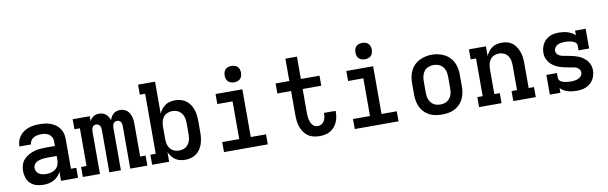

<svg xmlns="http://www.w3.org/2000/svg" viewBox="-48 -1241 5497 1735"><g transform="rotate(-10 2700.0 -373.5)"><path d="M243 8Q211 8 180 -0.5Q149 -9 125.5 -30.5Q102 -52 91.5 -82.5Q81 -113 81 -145Q81 -173 89 -200.5Q97 -228 115.5 -249Q134 -270 158.5 -284Q183 -298 210 -306.5Q237 -315 265 -317.5Q293 -320 321 -320H404V-365Q404 -384 395 -401Q386 -418 370.5 -428.5Q355 -439 336 -442.5Q317 -446 299 -446Q281 -446 263 -442.5Q245 -439 229.5 -430Q214 -421 204 -405Q194 -389 194 -371Q194 -371 194 -371Q194 -371 194 -371H87Q87 -371 87 -371.5Q87 -372 87 -372Q87 -397 95 -421.5Q103 -446 118 -466Q133 -486 154.5 -500.5Q176 -515 199.5 -523.5Q223 -532 248 -535Q273 -538 299 -538Q324 -538 350 -535Q376 -532 400.5 -523Q425 -514 446.5 -499Q468 -484 483 -462.5Q498 -441 504.5 -416Q511 -391 511 -365V-92H560V0H404V-83Q393 -61 376 -43Q359 -25 337.5 -13.5Q316 -2 291.5 3Q267 8 243 8ZM285 -84Q307 -84 329.5 -89.5Q352 -95 369.5 -109.5Q387 -124 395.5 -145Q404 -166 404 -189V-228H321Q307 -228 293 -227Q279 -226 265 -223.5Q251 -221 238 -216.5Q225 -212 213.5 -204Q202 -196 195 -183Q188 -170 188 -156Q188 -139 196.5 -123.5Q205 -108 219.5 -99Q234 -90 251 -87Q268 -84 285 -84Z M604 0V-92H654V-438H604V-530H761V-484Q767 -496 775.5 -506.5Q784 -517 795.5 -524.5Q807 -532 820 -535Q833 -538 847 -538Q864 -538 880 -533Q896 -528 909 -517Q922 -506 930.5 -491.5Q939 -477 944 -461Q949 -477 957.5 -491.5Q966 -506 978.5 -517Q991 -528 1007 -533Q1023 -538 1039 -538Q1057 -538 1073.5 -532.5Q1090 -527 1103 -516Q1116 -505 1124.5 -490Q1133 -475 1138 -458.5Q1143 -442 1144.5 -425Q1146 -408 1146 -390V-92H1196V0H1039V-390Q1039 -400 1037 -410Q1035 -420 1030 -428.5Q1025 -437 1015.5 -441.5Q1006 -446 996 -446Q986 -446 977 -441.5Q968 -437 962.5 -428.5Q957 -420 955 -410Q953 -400 953 -390V0H847V-390Q847 -400 845 -410Q843 -420 837.5 -428.5Q832 -437 823 -441.5Q814 -446 804 -446Q794 -446 784.5 -441.5Q775 -437 770 -428.5Q765 -420 763 -410Q761 -400 761 -390V0Z M1544 8Q1520 8 1497 2.5Q1474 -3 1454.5 -16Q1435 -29 1420.5 -48Q1406 -67 1396 -88V0H1240V-92H1289V-643H1240V-735H1396V-442Q1406 -463 1420.5 -482Q1435 -501 1454.5 -514Q1474 -527 1497 -532.5Q1520 -538 1544 -538Q1570 -538 1596 -531Q1622 -524 1643.5 -508.5Q1665 -493 1680 -471Q1695 -449 1703.5 -424Q1712 -399 1715.5 -372.5Q1719 -346 1719 -320V-210Q1719 -184 1715.5 -157.5Q1712 -131 1703.5 -106Q1695 -81 1680 -59Q1665 -37 1643.5 -21.5Q1622 -6 1596 1Q1570 8 1544 8ZM1501 -84Q1517 -84 1532.5 -87.5Q1548 -91 1561.5 -99.5Q1575 -108 1585 -120.5Q1595 -133 1601 -148Q1607 -163 1609.5 -178.5Q1612 -194 1612 -210V-320Q1612 -336 1609.5 -351.5Q1607 -367 1601 -382Q1595 -397 1585 -409.5Q1575 -422 1561.5 -430.5Q1548 -439 1532.5 -442.5Q1517 -446 1501 -446Q1478 -446 1456 -436.5Q1434 -427 1420 -408Q1406 -389 1401 -366Q1396 -343 1396 -320V-210Q1396 -187 1401 -164Q1406 -141 1420 -122Q1434 -103 1456 -93.5Q1478 -84 1501 -84Z M1899 0V-92H2055V-438H1915V-530H2161V-92H2301V0ZM2100 -605Q2085 -605 2070 -609.5Q2055 -614 2044.5 -624.5Q2034 -635 2029.5 -650Q2025 -665 2025 -680Q2025 -695 2029.5 -710Q2034 -725 2044.5 -735.5Q2055 -746 2070 -750.5Q2085 -755 2100 -755Q2115 -755 2130 -750.5Q2145 -746 2155.5 -735.5Q2166 -725 2170.5 -710Q2175 -695 2175 -680Q2175 -665 2170.5 -650Q2166 -635 2155.5 -624.5Q2145 -614 2130 -609.5Q2115 -605 2100 -605Z M2775 8Q2748 8 2720.5 1.5Q2693 -5 2670.5 -21Q2648 -37 2632 -60.5Q2616 -84 2607 -110Q2598 -136 2595 -163.5Q2592 -191 2592 -218V-438H2466V-530H2592V-735H2698V-530H2869V-438H2698V-218Q2698 -204 2699 -189.5Q2700 -175 2703 -161Q2706 -147 2711.5 -133.5Q2717 -120 2725.5 -108.5Q2734 -97 2747.5 -90.5Q2761 -84 2775 -84Q2793 -84 2809 -93Q2825 -102 2834 -117.5Q2843 -133 2846.5 -150.5Q2850 -168 2850 -186Q2850 -187 2850 -188.5Q2850 -190 2850 -192H2957Q2957 -189 2957 -186.5Q2957 -184 2957 -181Q2957 -156 2952.5 -131.5Q2948 -107 2937 -84.5Q2926 -62 2909.5 -43.5Q2893 -25 2871 -13Q2849 -1 2824.5 3.5Q2800 8 2775 8Z M3099 0V-92H3255V-438H3115V-530H3361V-92H3501V0ZM3300 -605Q3285 -605 3270 -609.5Q3255 -614 3244.5 -624.5Q3234 -635 3229.5 -650Q3225 -665 3225 -680Q3225 -695 3229.5 -710Q3234 -725 3244.5 -735.5Q3255 -746 3270 -750.5Q3285 -755 3300 -755Q3315 -755 3330 -750.5Q3345 -746 3355.5 -735.5Q3366 -725 3370.5 -710Q3375 -695 3375 -680Q3375 -665 3370.5 -650Q3366 -635 3355.5 -624.5Q3345 -614 3330 -609.5Q3315 -605 3300 -605Z M3900 8Q3871 8 3841.5 3Q3812 -2 3786 -15Q3760 -28 3739 -49Q3718 -70 3705 -96.5Q3692 -123 3686.5 -152Q3681 -181 3681 -210V-320Q3681 -349 3686.5 -378Q3692 -407 3705 -433.5Q3718 -460 3739 -481Q3760 -502 3786.5 -515Q3813 -528 3842 -534.5Q3871 -541 3900 -541Q3929 -541 3958 -534.5Q3987 -528 4013.5 -515Q4040 -502 4061 -481Q4082 -460 4095 -433.5Q4108 -407 4113.5 -378Q4119 -349 4119 -320V-210Q4119 -181 4113.5 -152Q4108 -123 4095 -96.5Q4082 -70 4061 -49Q4040 -28 4014 -15Q3988 -2 3958.5 3Q3929 8 3900 8ZM3900 -84Q3916 -84 3931.5 -87.5Q3947 -91 3961 -99.5Q3975 -108 3985 -120.5Q3995 -133 4001 -147.5Q4007 -162 4009.5 -178Q4012 -194 4012 -210V-320Q4012 -336 4009.5 -352Q4007 -368 4001 -383Q3995 -398 3984.5 -410.5Q3974 -423 3960 -431Q3946 -439 3930 -442.5Q3914 -446 3898 -446Q3875 -446 3852 -437Q3829 -428 3814.5 -409.5Q3800 -391 3794 -367.5Q3788 -344 3788 -320V-210Q3788 -194 3790.5 -178Q3793 -162 3799 -147.5Q3805 -133 3815 -120.5Q3825 -108 3839 -99.5Q3853 -91 3868.5 -87.5Q3884 -84 3900 -84Z M4240 0V-92H4289V-438H4240V-530H4396V-442Q4406 -463 4420 -482Q4434 -501 4453.5 -514Q4473 -527 4496 -532.5Q4519 -538 4543 -538Q4569 -538 4594.5 -531Q4620 -524 4640 -508Q4660 -492 4674 -469.5Q4688 -447 4696.5 -422.5Q4705 -398 4708 -372Q4711 -346 4711 -320V-92H4760V0H4554V-92H4604V-320Q4604 -343 4599 -366Q4594 -389 4580.5 -408Q4567 -427 4545 -436.5Q4523 -446 4500 -446Q4477 -446 4455 -436.5Q4433 -427 4419.5 -408Q4406 -389 4401 -366Q4396 -343 4396 -320V-92H4446V0Z M5134 8Q5114 8 5094 5.5Q5074 3 5054.5 -2.5Q5035 -8 5017.5 -18Q5000 -28 4986 -43V0H4889V-181H4986V-136Q4986 -125 4993 -115.5Q5000 -106 5010 -100.5Q5020 -95 5031 -92Q5042 -89 5053 -87.5Q5064 -86 5075 -85Q5086 -84 5097 -84Q5109 -84 5120.5 -85Q5132 -86 5143.5 -88.5Q5155 -91 5165.5 -96Q5176 -101 5185 -108.5Q5194 -116 5199 -127Q5204 -138 5204 -149Q5204 -164 5194.5 -177Q5185 -190 5171.5 -196.5Q5158 -203 5143 -205.5Q5128 -208 5113 -210.5Q5098 -213 5083 -216Q5068 -219 5053 -222.5Q5038 -226 5023.5 -230.5Q5009 -235 4995.5 -241Q4982 -247 4969 -255.5Q4956 -264 4945 -274Q4934 -284 4925 -296.5Q4916 -309 4909.5 -322.5Q4903 -336 4900 -351Q4897 -366 4897 -381Q4897 -403 4902.5 -424.5Q4908 -446 4919 -465Q4930 -484 4946 -498.5Q4962 -513 4982 -522.5Q5002 -532 5023.5 -535Q5045 -538 5067 -538Q5087 -538 5107 -535.5Q5127 -533 5146 -527Q5165 -521 5182.5 -511.5Q5200 -502 5214 -487V-530H5311V-349H5214V-394Q5214 -405 5207 -414.5Q5200 -424 5190 -429Q5180 -434 5169.5 -437.5Q5159 -441 5148 -442.5Q5137 -444 5126 -445Q5115 -446 5103 -446Q5087 -446 5070.5 -443.5Q5054 -441 5039 -433.5Q5024 -426 5014 -412Q5004 -398 5004 -381Q5004 -366 5013.5 -353.5Q5023 -341 5036.5 -334.5Q5050 -328 5065 -325Q5080 -322 5095 -319.5Q5110 -317 5125 -314Q5140 -311 5154.5 -307.5Q5169 -304 5183.5 -299.5Q5198 -295 5212 -289Q5226 -283 5238.5 -274.5Q5251 -266 5262.5 -256Q5274 -246 5283 -234Q5292 -222 5298.5 -208Q5305 -194 5308 -179Q5311 -164 5311 -149Q5311 -127 5305 -105Q5299 -83 5287.5 -64Q5276 -45 5258.5 -30.5Q5241 -16 5220.5 -7Q5200 2 5178 5Q5156 8 5134 8Z"/></g></svg>

Font: Iosevka Curly Slab SmBdEx
Style: Regular
Weight: 600
Width: 7
Monospace: yes
Designer: Belleve Invis
Foundry: Belleve Invis
Version: Version 11.1.0; ttfautohint (v1.8.3)